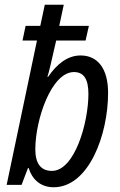

<svg xmlns="http://www.w3.org/2000/svg" viewBox="-20 -780 506 810"><path d="M206 10C355 10 436 -212 436 -388C436 -491 392 -546 320 -546C265 -546 220 -510 183 -456H180C186 -473 195 -512 217 -609H341L355 -671H230L249 -760H169L150 -671H88L75 -609H136L8 0H71L98 -71H101C115 -24 151 10 206 10ZM199 -59C151 -59 129 -92 129 -150C129 -276 197 -476 292 -476C333 -476 353 -447 353 -384C353 -262 295 -59 199 -59Z"/></svg>

Font: Noto Sans Condensed
Style: Italic
Weight: 400
Width: 3
Italic angle: -12°
Designer: Monotype Design Team
Foundry: Monotype Imaging Inc.
Version: Version 2.013